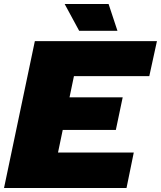

<svg xmlns="http://www.w3.org/2000/svg" viewBox="-30 -933 799 953"><path d="M-10 0 143 -729H749L711 -555H337L258 -176H634L598 0ZM265 -288 299 -450H579L545 -288ZM363 -780 291 -913H509L553 -780Z"/></svg>

Font: Hubot Sans Condensed ExtraLight Black
Style: Italic
Weight: 900
Italic angle: -12.0243°
Version: Version 2.000